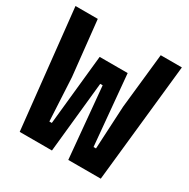

<svg xmlns="http://www.w3.org/2000/svg" viewBox="-177 -961 1104 1122"><g transform="rotate(30 375.0 -400.0)"><path d="M206 -430 221.3 -139.1H237.9L287.1 -613.1H476.1L519.4 -139.1H536L551.3 -430L591.2 -800H733.9L648.5 0H429.3L385.3 -478.2H368.7L319.1 0H101.5L16.1 -800H166.5Z"/></g></svg>

Font: Martian Mono VF sWd Rg
Style: Regular
Weight: 400
Width: 6
Monospace: yes
Designer: Roman Shamin
Foundry: Evil Martians
Version: Version 1.100